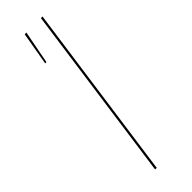

<svg xmlns="http://www.w3.org/2000/svg" viewBox="-236 -688 696 696"><g transform="rotate(-45 111.5 -340.5)"><path d="M86.9 -680.7H95.7L71.3 -553.7H64.9ZM178.2 -680.7 83 0H74.7L169.9 -680.7Z"/></g></svg>

Font: Fira Sans Compressed Eight
Style: Italic
Weight: 100
Width: 3
Italic angle: -8°
Designer: Carrois Corporate & Edenspiekermann AG
Foundry: Carrois Corporate GbR & Edenspiekermann AG
Version: Version 4.203;PS 004.203;hotconv 1.0.88;makeotf.lib2.5.64775